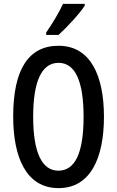

<svg xmlns="http://www.w3.org/2000/svg" viewBox="-20 -960 603 990"><path d="M417 -931V-940H305C284 -895 254 -845 218 -792V-780H282C324 -818 391 -890 417 -931ZM516 -358C516 -569 447 -724 282 -724C127 -724 48 -602 48 -359C48 -149 115 10 282 10C447 10 516 -146 516 -358ZM151 -358C151 -541 195 -636 282 -636C367 -636 411 -543 411 -358C411 -171 367 -80 281 -80C196 -80 151 -174 151 -358Z"/></svg>

Font: Noto Sans Devanagari ExtraCondensed Medium
Style: Regular
Weight: 500
Width: 2
Designer: Jelle Bosma - Monotype Design Team
Foundry: Monotype Imaging Inc.
Version: Version 2.004